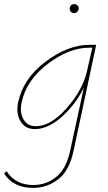

<svg xmlns="http://www.w3.org/2000/svg" viewBox="-54 -625 527 934"><path d="M307 -561Q297 -561 291 -567.5Q285 -574 285 -583Q287 -605 308 -605Q317 -605 323 -598.5Q329 -592 329 -582Q328 -574 321.5 -567.5Q315 -561 307 -561ZM382 -407H414L304 108Q284 204 230 246.5Q176 289 107 289Q11 289 -34 219L-22 208Q21 275 108 275Q171 275 220 235.5Q269 196 288 105L354 -199Q314 -117 247 -57Q180 3 115 3Q69 3 46 -34.5Q23 -72 34 -126Q58 -242 167 -324.5Q276 -407 382 -407ZM120 -11Q193 -11 270.5 -99Q348 -187 369 -278L395 -393H380Q282 -393 178 -314Q74 -235 51 -126Q41 -77 60.5 -44Q80 -11 120 -11Z"/></svg>

Font: EauTestInfant Thin
Style: Italic
Weight: 250
Italic angle: -12°
Designer: Christian Thalmann (Catharsis Fonts)
Version: Version 0.001;PS 000.001;hotconv 1.0.88;makeotf.lib2.5.64775